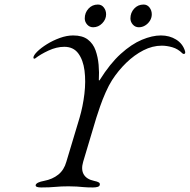

<svg xmlns="http://www.w3.org/2000/svg" viewBox="-20 -820 835 845"><path d="M161 5Q149 5 142.5 2.5Q136 0 137 -6Q141 -18 174 -24Q211 -31 236.5 -51.5Q262 -72 272 -108L330 -301Q345 -352 351.5 -407Q358 -462 352 -509Q346 -556 324.5 -585Q303 -614 263 -614Q229 -614 193.5 -597.5Q158 -581 135 -563Q132 -561 129.5 -562Q127 -563 127 -566Q127 -576 143.5 -592.5Q160 -609 186.5 -625.5Q213 -642 243.5 -653Q274 -664 302 -664Q343 -664 366.5 -646Q390 -628 400.5 -598.5Q411 -569 414 -535Q417 -501 415 -468Q415 -466 416.5 -466Q418 -466 419 -468Q464 -540 511.5 -583Q559 -626 604.5 -645Q650 -664 688 -664Q726 -664 755 -646Q784 -628 794 -596Q797 -586 792.5 -583.5Q788 -581 783 -585Q763 -605 738.5 -612Q714 -619 692 -619Q651 -619 611 -598.5Q571 -578 535.5 -543.5Q500 -509 473 -467Q459 -445 445 -413.5Q431 -382 420.5 -351.5Q410 -321 404 -302L346 -108Q336 -74 348.5 -52.5Q361 -31 394 -24Q409 -21 415 -17Q421 -13 419 -6Q418 0 409.5 2.5Q401 5 389 5Q364 5 348 3.5Q332 2 317.5 1Q303 0 282 0Q248 0 223.5 2.5Q199 5 161 5ZM591 -700Q575 -700 564.5 -712Q554 -724 554 -739Q554 -764 570.5 -782Q587 -800 612 -800Q628 -800 638 -787Q648 -774 648 -757Q648 -742 640 -729Q632 -716 619 -708Q606 -700 591 -700ZM390 -700Q374 -700 363.5 -712Q353 -724 353 -739Q353 -764 369.5 -782Q386 -800 411 -800Q427 -800 437 -787Q447 -774 447 -757Q447 -735 430 -717.5Q413 -700 390 -700Z"/></svg>

Font: EB Garamond
Style: Italic
Weight: 400
Italic angle: -17.2°
Designer: Georg Duffner and Octavio Pardo
Foundry: Georg Duffner
Version: Version 1.001